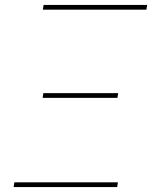

<svg xmlns="http://www.w3.org/2000/svg" viewBox="-20 -755 640 775"><path d="M571 -716H153L156 -735H574ZM454 -360H152L155 -379H457ZM35 0 38 -19H456L453 0Z"/></svg>

Font: Iosevka Aile Thin
Style: Italic
Weight: 100
Italic angle: -9°
Designer: Belleve Invis
Foundry: Belleve Invis
Version: Version 31.1.0; ttfautohint (v1.8.4)